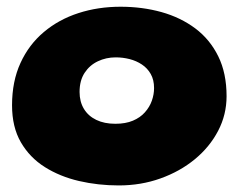

<svg xmlns="http://www.w3.org/2000/svg" viewBox="-20 -533 753 582"><path d="M339.9 29.1Q277.5 29.1 219.6 15.7Q161.6 2.2 115.8 -26.6Q70 -55.5 43.2 -101.8Q16.5 -148 16.5 -214Q16.5 -286.5 42.1 -342.1Q67.6 -397.8 112.8 -435.8Q157.9 -473.9 217.5 -493.2Q277.1 -512.6 345.5 -512.6Q411.2 -512.6 469.4 -496.4Q527.6 -480.1 572.1 -446.8Q616.5 -413.4 641.6 -362.3Q666.8 -311.2 666.8 -241.4Q666.8 -185.4 641.2 -136.4Q615.6 -87.4 570.6 -50.3Q525.5 -13.2 466.4 7.9Q407.4 29.1 339.9 29.1ZM329.6 -157.8Q360.8 -157.8 382.9 -167.2Q405.1 -176.6 419.2 -192.5Q433.4 -208.4 440.2 -227.5Q447 -246.6 447 -266.1Q447 -291 436.9 -308.7Q426.9 -326.4 410.1 -337.5Q393.4 -348.6 372.8 -353.9Q352.2 -359.1 330.8 -359.1Q301.6 -359.1 276.6 -347.2Q251.6 -335.4 236.4 -312.1Q221.2 -288.8 221.2 -254.2Q221.2 -224.9 234.3 -203.1Q247.4 -181.4 271.8 -169.6Q296.1 -157.8 329.6 -157.8Z"/></svg>

Font: Gluten Thin
Style: Regular
Weight: 100
Designer: Tyler Finck
Foundry: Etcetera Type Company
Version: Version 1.300